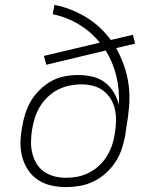

<svg xmlns="http://www.w3.org/2000/svg" viewBox="-20 -755 640 783"><path d="M249 8Q218 8 189 1.5Q160 -5 135.5 -21Q111 -37 95 -61Q79 -85 71 -113.5Q63 -142 63.5 -173Q64 -204 70 -235Q74 -262 82.5 -289.5Q91 -317 105.5 -342Q120 -367 142 -388.5Q164 -410 189 -424Q214 -438 242 -443.5Q270 -449 298 -449Q328 -449 356.5 -442.5Q385 -436 407 -419.5Q429 -403 443.5 -379Q458 -355 465 -327Q468 -388 454.5 -444.5Q441 -501 411 -549L169 -491L159 -527L387 -581Q352 -625 302.5 -655Q253 -685 195 -697L202 -735Q238 -728 270.5 -715Q303 -702 332.5 -684Q362 -666 387 -642.5Q412 -619 432 -592L522 -613L531 -577L454 -559Q473 -524 486.5 -485.5Q500 -447 505 -405.5Q510 -364 506.5 -321Q503 -278 495 -234L491 -205Q486 -177 477 -149Q468 -121 451.5 -95.5Q435 -70 412.5 -49.5Q390 -29 362.5 -15.5Q335 -2 306 3Q277 8 249 8ZM250 -30Q273 -30 296.5 -34.5Q320 -39 342.5 -50.5Q365 -62 384 -79.5Q403 -97 416 -118.5Q429 -140 437 -163Q445 -186 448 -209Q452 -234 453 -259Q454 -284 449 -307.5Q444 -331 432 -351Q420 -371 401.5 -385Q383 -399 359.5 -405Q336 -411 311 -411Q288 -411 263.5 -406Q239 -401 216.5 -389.5Q194 -378 175 -360Q156 -342 143 -320.5Q130 -299 122.5 -275.5Q115 -252 111 -228Q107 -203 106.5 -178.5Q106 -154 111.5 -131Q117 -108 129 -88Q141 -68 159.5 -55Q178 -42 201.5 -36Q225 -30 250 -30Z"/></svg>

Font: Iosevka Extralight Extended
Style: Italic
Weight: 200
Width: 7
Italic angle: -9°
Monospace: yes
Designer: Belleve Invis
Foundry: Belleve Invis
Version: Version 32.5.0; ttfautohint (v1.8.4)